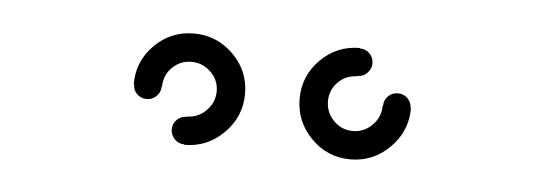

<svg xmlns="http://www.w3.org/2000/svg" viewBox="-26 -955 635 224"><g transform="rotate(5 291.5 -843.0)"><path d="M388.7 -777.3Q361.8 -777.3 342.8 -796.6Q323.7 -815.9 323.7 -842.8Q323.7 -869.6 342.8 -888.7Q361.8 -907.7 388.7 -907.7V-907.2Q395.5 -907.2 400.1 -902.6Q404.8 -897.9 404.8 -891.1Q404.8 -884.8 400.1 -879.9Q395.5 -875 388.7 -875V-874.5Q375.5 -874.5 366.2 -865.2Q356.9 -856 356.9 -842.8Q356.9 -829.6 366.2 -820.1Q375.5 -810.5 388.7 -810.5Q401.9 -810.5 411.4 -820.1Q420.9 -829.6 420.9 -842.8H421.4Q421.4 -849.6 426 -854.2Q430.7 -858.9 437.5 -858.9Q444.3 -858.9 449 -854.2Q453.6 -849.6 453.6 -842.8H454.1Q454.1 -815.9 434.8 -796.6Q415.5 -777.3 388.7 -777.3ZM226.6 -842.8Q226.6 -856 217 -865.2Q207.5 -874.5 194.3 -874.5Q181.2 -874.5 171.9 -865.2Q162.6 -856 162.6 -842.8H162.1Q162.1 -835.9 157.2 -831.3Q152.3 -826.7 146 -826.7Q139.2 -826.7 134.5 -831.3Q129.9 -835.9 129.9 -842.8H129.4Q129.4 -869.6 148.4 -888.7Q167.5 -907.7 194.3 -907.7Q221.2 -907.7 240.5 -888.7Q259.8 -869.6 259.8 -842.8Q259.8 -815.9 240.5 -796.6Q221.2 -777.3 194.3 -777.3V-777.8Q187.5 -777.8 182.9 -782.7Q178.2 -787.6 178.2 -793.9Q178.2 -800.8 182.9 -805.4Q187.5 -810.1 194.3 -810.1V-810.5Q207.5 -810.5 217 -820.1Q226.6 -829.6 226.6 -842.8Z"/></g></svg>

Font: Neon Sans
Style: Regular
Weight: 400
Designer: GGBot
Version: 0.80